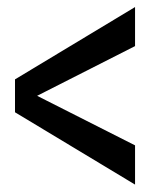

<svg xmlns="http://www.w3.org/2000/svg" viewBox="-20 -508 430 531"><path d="M353.5 2.5V-106L59 -255V-231L353.5 -380.5V-488.5L21.5 -288.5V-197.5Z"/></svg>

Font: Anybody UltraCondensed Thin Medium
Style: Regular
Weight: 500
Version: Version 1.111